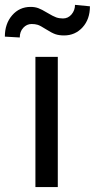

<svg xmlns="http://www.w3.org/2000/svg" viewBox="-68 -759 385 779"><path d="M166.5 0H75.7V-528.3H166.5ZM296.9 -733.4Q296.9 -680.7 266.8 -647.9Q236.8 -615.2 191.9 -615.2Q171.9 -615.2 157.2 -620.1Q142.6 -625 118.9 -640.1Q95.2 -655.3 84.7 -658.4Q74.2 -661.6 60.5 -661.6Q40.5 -661.6 26.4 -646.2Q12.2 -630.9 12.2 -606.9L-48.3 -610.4Q-48.3 -662.6 -18.8 -696.8Q10.7 -731 56.2 -731Q73.2 -731 86.9 -726.1Q100.6 -721.2 124 -707Q147.5 -692.9 159.9 -688.5Q172.4 -684.1 187.5 -684.1Q208.5 -684.1 222.4 -700.7Q236.3 -717.3 236.3 -739.3Z"/></svg>

Font: APIMedia Roboto
Style: Regular
Weight: 400
Designer: Google
Version: Version 2.137; 2017